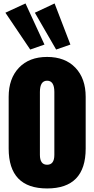

<svg xmlns="http://www.w3.org/2000/svg" viewBox="-20 -1064 537 1092"><path d="M248 7.8Q29.3 7.8 29.3 -219.2V-513.2Q29.3 -617.2 87.6 -678.7Q146 -740.2 248 -740.2Q350.1 -740.2 408.7 -679Q467.3 -617.7 467.3 -513.2V-219.2Q467.3 7.8 248 7.8ZM289.1 -183.1V-541Q289.1 -605 248 -605Q207 -605 207 -541V-183.1Q207 -127 248 -127Q289.1 -127 289.1 -183.1ZM232.9 -810.5 151.9 -782.2 10.7 -991.7 125 -1044.4ZM380.4 -810.5 299.3 -782.2 178.2 -991.7 290.5 -1044.4Z"/></svg>

Font: Anton
Style: Regular
Weight: 400
Designer: Vernon Adams, Tural Alisoy
Foundry: Vernon Adams
Version: Version 2.300